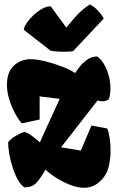

<svg xmlns="http://www.w3.org/2000/svg" viewBox="-20 -846 541 875"><path d="M363.3 9.8Q333 9.8 298.6 -3.9Q264.2 -17.6 234.1 -36.9Q204.1 -56.2 187.5 -73.2Q165 -34.2 146.5 -13.4Q127.9 7.3 91.8 8.3Q76.2 -1.5 62.5 -25.1Q48.8 -48.8 38.6 -79.6Q28.3 -110.4 22.7 -141.8Q17.1 -173.3 17.1 -198.2Q29.8 -214.4 52.7 -227.3Q75.7 -240.2 90.8 -245.1Q106.4 -240.7 122.8 -228.8Q139.2 -216.8 161.6 -197.3L252 -395.5L160.6 -406.7V-301.3L79.6 -283.7Q65.4 -298.8 49.6 -327.6Q33.7 -356.4 22.7 -391.4Q11.7 -426.3 11.7 -459.5Q11.7 -518.1 43.5 -547.1Q75.2 -576.2 118.7 -576.2Q147 -576.2 186 -566.7Q225.1 -557.1 262.5 -542.7Q299.8 -528.3 322.3 -513.2Q331.5 -527.3 345.5 -544.7Q359.4 -562 378.7 -575Q397.9 -587.9 422.4 -588.9Q450.2 -569.3 466.8 -527.3Q483.4 -485.4 483.4 -443.4Q483.4 -414.6 475.6 -393.1Q461.9 -384.3 448.2 -384.3Q443.4 -384.3 437.5 -385.3Q431.6 -386.2 424.3 -387.7L258.3 -174.8L348.1 -159.7L397 -273.9L469.2 -260.3Q475.6 -243.7 479.7 -217Q483.9 -190.4 483.9 -160.2Q483.9 -127.4 477.3 -94.7Q470.7 -62 453.6 -39.1Q417 9.8 363.3 9.8ZM313 -612.8Q301.3 -610.8 282 -610.4Q262.7 -609.9 243.2 -611.1Q223.6 -612.3 210.9 -614.7L88.4 -710Q89.4 -723.1 102.1 -741.7Q114.7 -760.3 134 -778.1Q153.3 -795.9 174.1 -807.1Q194.8 -818.4 211.4 -816.9L282.2 -720.2Q302.7 -745.6 317.9 -762.9Q333 -780.3 349.1 -794.9Q365.2 -809.6 388.7 -825.7Q407.2 -817.9 425.8 -798.1Q444.3 -778.3 452.6 -761.2Z"/></svg>

Font: Fruktur
Style: Regular
Weight: 400
Designer: Viktoriya Grabowska, Eben Sorkin
Foundry: Viktoriya Grabowska
Version: Version 1.008; ttfautohint (v1.8.4.7-5d5b)